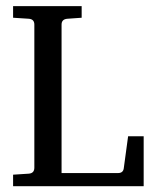

<svg xmlns="http://www.w3.org/2000/svg" viewBox="-20 -644 518 644"><path d="M23.9 -19.5V-58.1L76.7 -61.5Q95.2 -63 95.2 -81.5V-561.5Q95.2 -579.6 76.7 -581.1L23.9 -584.5V-623.5H253.9V-584.5L206.1 -581.1Q186.5 -579.6 186.5 -561.5V-63.5H375.5Q392.6 -63.5 395 -78.6L409.7 -187H461.9V-19.5Z"/></svg>

Font: Annapurna SIL
Style: Regular
Weight: 400
Designer: Peter Martin, Annie Olsen
Foundry: SIL International
Version: Version 2.000